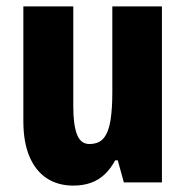

<svg xmlns="http://www.w3.org/2000/svg" viewBox="-20 -570 580 600"><path d="M486 -550V0H367L348 -69H340Q326 -43 307 -25Q288 -7 263.5 1.5Q239 10 209 10Q161 10 126 -13Q91 -36 72 -81Q53 -126 53 -191V-550H209V-237Q209 -180 220.5 -150Q232 -120 259 -120Q290 -120 305 -139.5Q320 -159 325.5 -195Q331 -231 331 -282V-550Z"/></svg>

Font: Noto Sans Display Condensed ExtraBold
Style: Regular
Weight: 800
Width: 3
Designer: Monotype Design Team
Foundry: Monotype Imaging Inc.
Version: Version 2.003